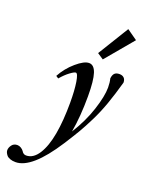

<svg xmlns="http://www.w3.org/2000/svg" viewBox="-262 -785 851 1121"><g transform="rotate(20 163.5 -224.5)"><path d="M254.4 -484.9 216.3 -510.3 334 -702.1 398.4 -656.7ZM-19.5 252.9Q-39.1 252.9 -53.7 247.6Q-68.4 242.2 -75.2 233.9Q-82 225.6 -85.2 218Q-88.4 210.4 -88.4 203.6Q-88.4 187.5 -76.4 171.4Q-64.5 155.3 -42.5 155.3Q-30.8 155.3 -19.5 162.1Q-8.3 168.9 -2.4 177.7Q7.8 195.3 24.9 195.3Q69.3 195.3 100.8 146Q132.3 96.7 147.2 12.9Q162.1 -70.8 162.1 -182.1Q162.1 -258.8 154.1 -308.8Q146 -358.9 133.3 -358.9Q123.5 -358.9 98.6 -340.3Q73.7 -321.8 47.9 -291.5L32.2 -301.8Q61.5 -356 109.1 -397Q156.7 -438 187.5 -438Q218.3 -438 232.7 -394.3Q247.1 -350.6 247.1 -253.4Q247.1 -127.4 229.5 -28.3Q283.2 -113.3 311.5 -200.2Q339.8 -287.1 339.8 -340.8Q339.8 -372.6 333.5 -396Q335.9 -418 345.9 -428Q356 -438 376 -438Q394 -438 404.3 -428Q414.6 -418 414.6 -398.9Q392.1 -318.4 369.9 -255.9Q347.7 -193.4 320.3 -138.4Q293 -83.5 270.8 -45.7Q248.5 -7.8 210 52.2Q80.6 252.9 -19.5 252.9Z"/></g></svg>

Font: Elstob 14pt SemiBold
Style: Italic
Weight: 600
Italic angle: -20°
Designer: Peter S. Baker
Version: Version 1.015